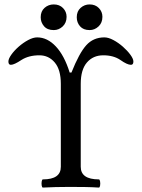

<svg xmlns="http://www.w3.org/2000/svg" viewBox="-20 -845 640 868"><path d="M174 3Q170 3 168.5 -6Q167 -15 168.5 -24.5Q170 -34 174 -34Q255 -34 255 -91V-466Q255 -530 227.5 -562.5Q200 -595 158 -595Q110 -595 77 -574Q44 -552 29 -552Q18 -552 18 -567Q18 -579 31 -597.5Q44 -616 64.5 -634Q85 -652 107.5 -664Q130 -676 148 -676Q194 -676 232.5 -635Q271 -594 295 -517H303Q338 -605 370 -640.5Q402 -676 452 -676Q470 -676 492.5 -664Q515 -652 535.5 -634Q556 -616 569.5 -597.5Q583 -579 583 -567Q583 -552 572 -552Q555 -552 524 -574Q493 -595 447 -595Q401 -595 373 -562.5Q345 -530 345 -466V-91Q345 -34 427 -34Q431 -34 432.5 -24.5Q434 -15 432.5 -6Q431 3 427 3Q396 1 364 0.5Q332 0 294 0Q229 0 174 3ZM385 -709Q357 -709 342 -726Q327 -743 327 -767Q327 -794 344.5 -809.5Q362 -825 385 -825Q411 -825 427 -808.5Q443 -792 443 -769Q443 -742 425.5 -725.5Q408 -709 385 -709ZM223 -709Q194 -709 179 -726.5Q164 -744 164 -767Q164 -794 181.5 -809.5Q199 -825 223 -825Q249 -825 265 -808.5Q281 -792 281 -769Q281 -742 263.5 -725.5Q246 -709 223 -709Z"/></svg>

Font: Junicode Two Beta Condensed Medium
Style: Regular
Weight: 500
Width: 3
Designer: Peter S. Baker
Foundry: Briery Creek Software
Version: Version 1.053; ttfautohint (v1.8.4)